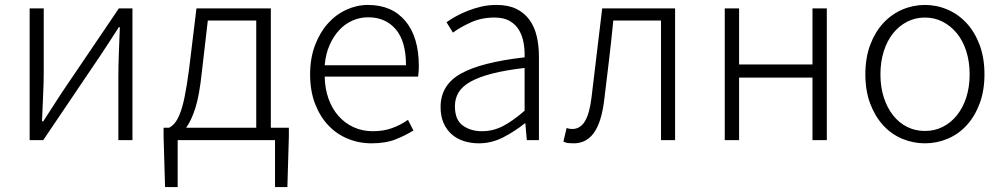

<svg xmlns="http://www.w3.org/2000/svg" viewBox="-20 -567 4060 777"><path d="M100 -533H157V-276Q157 -233 154.5 -181.5Q152 -130 150 -76H155Q171 -101 192.5 -134Q214 -167 230 -192L461 -533H516V0H459V-256Q459 -301 461 -352Q463 -403 465 -457H461Q445 -432 423.5 -399Q402 -366 386 -342L155 0H100Z M642 -15V-50H664Q676 -56 686.5 -68Q697 -80 707.5 -105.5Q718 -131 727 -174.5Q736 -218 745 -286L775 -533H1076V-50H1149V-15L1143 190H1093V0H699V190H648ZM1017 -50V-484H821L797 -277Q787 -180 770 -128Q753 -76 733 -50Z M1483 13Q1432 13 1386.5 -6Q1341 -25 1307.5 -61Q1274 -97 1254.5 -148.5Q1235 -200 1235 -266Q1235 -331 1254.5 -383Q1274 -435 1306.5 -471.5Q1339 -508 1381.5 -527.5Q1424 -547 1469 -547Q1566 -547 1620.5 -482Q1675 -417 1675 -299Q1675 -277 1672 -257H1294Q1295 -208 1309.5 -167.5Q1324 -127 1349.5 -98Q1375 -69 1410.5 -52.5Q1446 -36 1489 -36Q1532 -36 1566.5 -48.5Q1601 -61 1631 -82L1653 -39Q1621 -19 1581 -3Q1541 13 1483 13ZM1623 -303Q1623 -400 1581.5 -448.5Q1540 -497 1470 -497Q1437 -497 1407 -484Q1377 -471 1353.5 -446Q1330 -421 1314 -385Q1298 -349 1294 -303Z M1918 13Q1886 13 1857.5 4Q1829 -5 1808 -23.5Q1787 -42 1775 -69.5Q1763 -97 1763 -134Q1763 -223 1845 -269Q1927 -315 2103 -335Q2104 -365 2099 -393.5Q2094 -422 2080.5 -445Q2067 -468 2043 -482Q2019 -496 1981 -496Q1928 -496 1884.5 -476Q1841 -456 1813 -435L1787 -477Q1802 -488 1823.5 -500Q1845 -512 1871 -522.5Q1897 -533 1926.5 -540Q1956 -547 1989 -547Q2037 -547 2069.5 -531Q2102 -515 2122.5 -487Q2143 -459 2152 -420.5Q2161 -382 2161 -338V0H2112L2106 -68H2104Q2063 -35 2016 -11Q1969 13 1918 13ZM1930 -36Q1975 -36 2015 -56.5Q2055 -77 2103 -119V-292Q2025 -283 1971 -269Q1917 -255 1883.5 -236Q1850 -217 1835.5 -192.5Q1821 -168 1821 -137Q1821 -82 1853 -59Q1885 -36 1930 -36Z M2302 13Q2288 13 2279 12Q2270 11 2260 6L2273 -49Q2278 -47 2283.5 -46Q2289 -45 2296 -45Q2328 -45 2347 -76Q2366 -107 2374 -174Q2385 -265 2395.5 -353.5Q2406 -442 2417 -533H2712V0H2655V-484H2462Q2454 -403 2444.5 -322.5Q2435 -242 2425 -161Q2414 -72 2383.5 -29.5Q2353 13 2302 13Z M2971 -533V-306H3268V-533H3326V0H3268V-253H2971V0H2913V-533Z M3723 13Q3675 13 3631 -5.5Q3587 -24 3554 -60Q3521 -96 3501.5 -148Q3482 -200 3482 -266Q3482 -333 3501.5 -385Q3521 -437 3554 -473Q3587 -509 3631 -528Q3675 -547 3723 -547Q3771 -547 3815 -528Q3859 -509 3892 -473Q3925 -437 3944.5 -385Q3964 -333 3964 -266Q3964 -200 3944.5 -148Q3925 -96 3892 -60Q3859 -24 3815 -5.5Q3771 13 3723 13ZM3723 -37Q3762 -37 3795 -53.5Q3828 -70 3852.5 -100.5Q3877 -131 3890.5 -173Q3904 -215 3904 -266Q3904 -317 3890.5 -359.5Q3877 -402 3852.5 -432Q3828 -462 3795 -479Q3762 -496 3723 -496Q3684 -496 3651 -479Q3618 -462 3594 -432Q3570 -402 3556.5 -359.5Q3543 -317 3543 -266Q3543 -215 3556.5 -173Q3570 -131 3594 -100.5Q3618 -70 3651 -53.5Q3684 -37 3723 -37Z"/></svg>

Font: Kinto Sans Light
Style: Regular
Weight: 300
Designer: Authors: Ryoko NISHIZUKA  (kana & ideographs); Paul D. Hunt (Latin, Greek & Cyrillic); Wenlong ZHANG  (bopomofo); Sandol
Foundry: Adobe Systems Incorporated, ookami Inc.
Version: Version 0.001